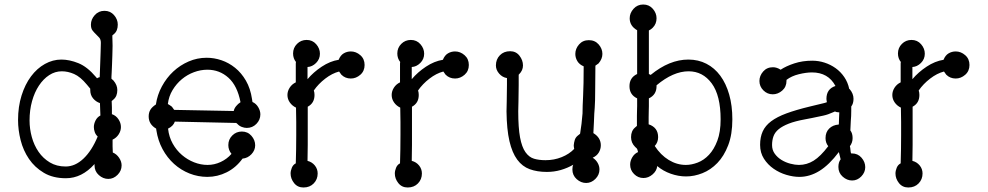

<svg xmlns="http://www.w3.org/2000/svg" viewBox="-20 -773 4377 851"><path d="M483 -332 475 -325Q476 -311 476 -297Q476 -283 476 -267Q494 -261 505 -244.5Q516 -228 516 -210Q516 -193 506 -177.5Q496 -162 479 -154Q479 -138 479 -124Q479 -110 480 -97Q497 -90 508 -73.5Q519 -57 519 -40Q519 -16 501 2Q483 20 460 20Q437 20 418 3Q399 -14 399 -40V-46Q343 17 272 17Q215 17 174.5 -7Q134 -31 108.5 -68.5Q83 -106 71.5 -151.5Q60 -197 60 -241Q60 -300 75.5 -349.5Q91 -399 117.5 -434.5Q144 -470 179 -489.5Q214 -509 252 -509Q288 -509 327.5 -493Q367 -477 405 -432L410 -426Q414 -429 422 -431V-433Q422 -442 423 -460.5Q424 -479 424.5 -500.5Q425 -522 426 -544Q427 -566 427 -583Q427 -598 420 -606Q413 -614 405 -621.5Q397 -629 390 -638Q383 -647 383 -664Q383 -687 400 -706Q417 -725 443 -725Q469 -725 485.5 -706Q502 -687 502 -664Q502 -636 485 -622L478 -616V-609Q478 -600 478.5 -590.5Q479 -581 479 -570Q479 -550 478 -528Q477 -506 476.5 -486Q476 -466 475 -451.5Q474 -437 474 -433V-424L483 -416Q500 -396 500 -374Q500 -346 483 -332ZM380 -374V-380L365 -398Q336 -433 308.5 -445Q281 -457 254 -457Q224 -457 198 -440Q172 -423 152.5 -393.5Q133 -364 122 -324.5Q111 -285 111 -239Q111 -202 121 -165.5Q131 -129 151 -100Q171 -71 201 -53Q231 -35 271 -35Q313 -35 350 -70Q387 -105 413 -168Q404 -176 400 -187.5Q396 -199 396 -210Q396 -224 403.5 -239Q411 -254 425 -261L423 -316Q405 -322 392.5 -337Q380 -352 380 -374Z M1032 -224 1027 -228 755 -234Q748 -214 725 -203V-202Q729 -166 745.5 -136.5Q762 -107 786.5 -86Q811 -65 840.5 -53.5Q870 -42 900 -42Q930 -42 958 -55Q986 -68 1006 -91Q992 -108 992 -130Q992 -155 1009.5 -172.5Q1027 -190 1052 -190Q1078 -190 1094.5 -171Q1111 -152 1111 -129Q1111 -107 1094.5 -89.5Q1078 -72 1055 -70Q1026 -30 985 -9.5Q944 11 899 11Q858 11 820 -4Q782 -19 751.5 -46.5Q721 -74 700.5 -112Q680 -150 673 -196L672 -203Q639 -222 639 -257Q639 -274 646.5 -286.5Q654 -299 671 -310Q677 -352 697.5 -390Q718 -428 748 -456Q778 -484 816 -500.5Q854 -517 896 -517Q929 -517 961.5 -506Q994 -495 1022 -472.5Q1050 -450 1070 -415.5Q1090 -381 1097 -334L1099 -321Q1115 -314 1124.5 -298Q1134 -282 1134 -266Q1134 -242 1116.5 -224Q1099 -206 1074 -206Q1063 -206 1051.5 -210.5Q1040 -215 1032 -224ZM1046 -320Q1032 -393 992.5 -428.5Q953 -464 899 -464Q869 -464 839.5 -453Q810 -442 786 -422Q762 -402 745 -374Q728 -346 724 -312Q733 -307 742 -300L752 -286L1016 -281Q1018 -292 1026.5 -302.5Q1035 -313 1046 -320Z M1381 -494Q1364 -477 1343 -476V-422Q1369 -453 1406 -477.5Q1443 -502 1481 -508Q1489 -528 1503.5 -536.5Q1518 -545 1535 -545Q1558 -545 1577 -528.5Q1596 -512 1596 -485Q1596 -458 1577 -441.5Q1558 -425 1535 -425Q1510 -425 1493 -442L1483 -456Q1452 -448 1421.5 -424.5Q1391 -401 1371 -372Q1374 -363 1374 -352Q1374 -316 1344 -300V-218Q1344 -170 1344 -131Q1344 -92 1343 -60Q1363 -55 1375.5 -39.5Q1388 -24 1388 -4Q1388 22 1370.5 40Q1353 58 1325 58Q1299 58 1283.5 38.5Q1268 19 1268 -4Q1268 -16 1273.5 -29.5Q1279 -43 1291 -49Q1292 -80 1292.5 -111.5Q1293 -143 1293 -175Q1293 -203 1293 -233Q1293 -263 1292 -296Q1275 -304 1264.5 -319Q1254 -334 1254 -352Q1254 -369 1264 -384.5Q1274 -400 1291 -408V-491Q1291 -497 1292 -498Q1279 -514 1279 -536Q1279 -561 1296.5 -578.5Q1314 -596 1339 -596Q1365 -596 1381.5 -577Q1398 -558 1398 -535Q1398 -511 1381 -494Z M1843 -494Q1826 -477 1805 -476V-422Q1831 -453 1868 -477.5Q1905 -502 1943 -508Q1951 -528 1965.5 -536.5Q1980 -545 1997 -545Q2020 -545 2039 -528.5Q2058 -512 2058 -485Q2058 -458 2039 -441.5Q2020 -425 1997 -425Q1972 -425 1955 -442L1945 -456Q1914 -448 1883.5 -424.5Q1853 -401 1833 -372Q1836 -363 1836 -352Q1836 -316 1806 -300V-218Q1806 -170 1806 -131Q1806 -92 1805 -60Q1825 -55 1837.5 -39.5Q1850 -24 1850 -4Q1850 22 1832.5 40Q1815 58 1787 58Q1761 58 1745.5 38.5Q1730 19 1730 -4Q1730 -16 1735.5 -29.5Q1741 -43 1753 -49Q1754 -80 1754.5 -111.5Q1755 -143 1755 -175Q1755 -203 1755 -233Q1755 -263 1754 -296Q1737 -304 1726.5 -319Q1716 -334 1716 -352Q1716 -369 1726 -384.5Q1736 -400 1753 -408V-491Q1753 -497 1754 -498Q1741 -514 1741 -536Q1741 -561 1758.5 -578.5Q1776 -596 1801 -596Q1827 -596 1843.5 -577Q1860 -558 1860 -535Q1860 -511 1843 -494Z M2281 -444 2279 -442V-396Q2279 -353 2278 -324Q2277 -295 2277 -280Q2277 -207 2285 -164Q2293 -121 2309 -98.5Q2325 -76 2347 -69.5Q2369 -63 2398 -63Q2436 -63 2469.5 -76.5Q2503 -90 2525 -113Q2524 -118 2523.5 -122Q2523 -126 2523 -129Q2524 -141 2527.5 -152.5Q2531 -164 2541 -172L2551 -180L2552 -186Q2555 -203 2557.5 -224.5Q2560 -246 2562 -271V-275Q2562 -299 2564.5 -348.5Q2567 -398 2567 -479Q2548 -487 2539 -502Q2530 -517 2530 -534Q2530 -557 2546.5 -576Q2563 -595 2590 -595Q2617 -595 2633.5 -576Q2650 -557 2650 -534Q2650 -512 2633 -492L2619 -482Q2618 -416 2618 -370Q2618 -324 2616 -296L2614 -269Q2613 -254 2612.5 -232.5Q2612 -211 2610 -183Q2643 -163 2643 -129Q2643 -112 2634 -97Q2625 -82 2607 -74Q2621 -65 2629 -51Q2637 -37 2637 -22Q2637 2 2619 20Q2601 38 2578 38Q2555 38 2536 21Q2517 4 2517 -22Q2517 -36 2521 -43Q2495 -28 2465.5 -19.5Q2436 -11 2404 -11Q2361 -11 2328 -23Q2295 -35 2272.5 -65.5Q2250 -96 2238 -147.5Q2226 -199 2225 -279Q2225 -295 2226 -324Q2227 -353 2227 -398V-427Q2207 -430 2192.5 -446.5Q2178 -463 2178 -483Q2178 -510 2195.5 -528Q2213 -546 2241 -546Q2267 -546 2282.5 -526Q2298 -506 2298 -483Q2298 -461 2281 -444Z M2873 -650Q2865 -642 2856 -638V-445L2864 -441Q2947 -509 3031 -509Q3075 -509 3111 -490.5Q3147 -472 3172.5 -437.5Q3198 -403 3212 -354Q3226 -305 3226 -244Q3226 -177 3207.5 -129Q3189 -81 3159.5 -50.5Q3130 -20 3093.5 -5.5Q3057 9 3021 9Q2987 9 2953 -3Q2919 -15 2893 -37Q2891 -16 2872.5 0Q2854 16 2832 16Q2808 16 2790.5 -1.5Q2773 -19 2773 -43Q2773 -60 2782.5 -76Q2792 -92 2808 -99Q2805 -113 2802.5 -115Q2800 -117 2795 -122Q2777 -140 2777 -165Q2777 -193 2795 -208L2803 -215V-260Q2803 -274 2803.5 -284.5Q2804 -295 2804 -303V-310V-337Q2770 -353 2770 -391Q2770 -429 2804 -445V-639Q2771 -658 2771 -692Q2771 -715 2788 -734Q2805 -753 2831 -753Q2857 -753 2873.5 -734Q2890 -715 2890 -692Q2890 -667 2873 -650ZM2890 -395V-391Q2890 -353 2856 -337V-310V-302Q2856 -294 2855.5 -282Q2855 -270 2855 -254V-222Q2897 -208 2897 -165Q2897 -142 2882 -126Q2908 -86 2944 -64Q2980 -42 3020 -42Q3045 -42 3072.5 -52.5Q3100 -63 3122.5 -87Q3145 -111 3159.5 -149.5Q3174 -188 3174 -244Q3174 -350 3134.5 -403.5Q3095 -457 3032 -457Q2964 -457 2890 -395Z M3466 -419V-415Q3466 -388 3447 -371.5Q3428 -355 3405 -355Q3381 -355 3363.5 -372.5Q3346 -390 3346 -414Q3346 -437 3362.5 -456Q3379 -475 3406 -475Q3423 -475 3440 -464Q3464 -480 3500.5 -492Q3537 -504 3580 -504Q3608 -504 3634.5 -495.5Q3661 -487 3683.5 -471Q3706 -455 3722 -431.5Q3738 -408 3744 -379L3746 -378Q3763 -358 3763 -335Q3763 -314 3753 -301V-283Q3753 -270 3752.5 -259Q3752 -248 3751 -237L3749 -195Q3759 -182 3759 -161Q3759 -141 3747 -125Q3749 -117 3749.5 -108.5Q3750 -100 3752 -93H3756Q3782 -93 3798.5 -74Q3815 -55 3815 -32Q3815 -9 3797.5 9Q3780 27 3757 27Q3734 27 3715 10Q3696 -7 3696 -33Q3696 -54 3706 -67L3698 -99Q3655 -42 3612 -15.5Q3569 11 3523 11Q3496 11 3465.5 2Q3435 -7 3409 -25Q3383 -43 3366 -69.5Q3349 -96 3349 -131Q3349 -165 3360.5 -190.5Q3372 -216 3398 -235.5Q3424 -255 3466 -270.5Q3508 -286 3570 -301L3628 -315Q3632 -316 3636 -317Q3640 -318 3645 -320Q3644 -325 3643.5 -329Q3643 -333 3643 -335Q3643 -379 3683 -392Q3651 -452 3579 -452Q3553 -452 3520.5 -444Q3488 -436 3466 -419ZM3700 -275Q3688 -275 3681 -279L3674 -276Q3650 -265 3629 -260.5Q3608 -256 3579 -250L3548 -244Q3504 -236 3476 -225Q3448 -214 3431.5 -200.5Q3415 -187 3408.5 -169.5Q3402 -152 3402 -130Q3402 -108 3414 -91.5Q3426 -75 3444 -64Q3462 -53 3483 -47.5Q3504 -42 3521 -42Q3556 -42 3586.5 -61Q3617 -80 3651 -125Q3639 -140 3639 -161Q3639 -187 3655 -203Q3671 -219 3697 -221L3698 -222Q3698 -240 3699 -251.5Q3700 -263 3700 -275Z M4062 -494Q4045 -477 4024 -476V-422Q4050 -453 4087 -477.5Q4124 -502 4162 -508Q4170 -528 4184.5 -536.5Q4199 -545 4216 -545Q4239 -545 4258 -528.5Q4277 -512 4277 -485Q4277 -458 4258 -441.5Q4239 -425 4216 -425Q4191 -425 4174 -442L4164 -456Q4133 -448 4102.5 -424.5Q4072 -401 4052 -372Q4055 -363 4055 -352Q4055 -316 4025 -300V-218Q4025 -170 4025 -131Q4025 -92 4024 -60Q4044 -55 4056.5 -39.5Q4069 -24 4069 -4Q4069 22 4051.5 40Q4034 58 4006 58Q3980 58 3964.5 38.5Q3949 19 3949 -4Q3949 -16 3954.5 -29.5Q3960 -43 3972 -49Q3973 -80 3973.5 -111.5Q3974 -143 3974 -175Q3974 -203 3974 -233Q3974 -263 3973 -296Q3956 -304 3945.5 -319Q3935 -334 3935 -352Q3935 -369 3945 -384.5Q3955 -400 3972 -408V-491Q3972 -497 3973 -498Q3960 -514 3960 -536Q3960 -561 3977.5 -578.5Q3995 -596 4020 -596Q4046 -596 4062.5 -577Q4079 -558 4079 -535Q4079 -511 4062 -494Z"/></svg>

Font: Nelagoney
Style: Regular
Weight: 400
Designer: Kanati
Foundry: Kanati and Michael Everson
Version: Version 2.000